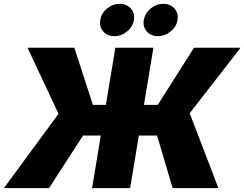

<svg xmlns="http://www.w3.org/2000/svg" viewBox="-45 -975 1267 995"><path d="M750 -727.5 629.4 0H432.1L552.7 -727.5ZM-24.9 0 258.3 -385.3 97.7 -727.5H340.3L436.5 -431.6H772.5L960.4 -727.5H1201.7L938 -388.2L1086.9 0H849.6L769 -272.5H385.3L209 0ZM773.4 -787.6Q736.8 -787.6 715.6 -812Q694.3 -836.4 700.2 -871.1Q706.1 -906.2 735.4 -930.7Q764.6 -955.1 801.3 -955.1Q837.9 -955.1 859.4 -930.7Q880.9 -906.2 875 -871.1Q869.1 -836.4 839.4 -812Q809.6 -787.6 773.4 -787.6ZM547.4 -787.6Q511.2 -787.6 490 -812Q468.8 -836.4 474.6 -871.1Q480 -906.2 509.5 -930.7Q539.1 -955.1 575.2 -955.1Q611.8 -955.1 633.3 -930.7Q654.8 -906.2 648.9 -871.1Q643.1 -836.4 613.5 -812Q584 -787.6 547.4 -787.6Z"/></svg>

Font: Inter 16pt Black
Style: Italic
Weight: 900
Italic angle: -9.3988°
Version: Version 4.001;git-66647c0bb